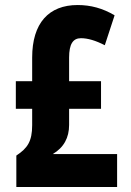

<svg xmlns="http://www.w3.org/2000/svg" viewBox="-20 -744 521 764"><path d="M289 -724C174 -724 108 -652 108 -515V-421H43V-311H108V-246C108 -181 89 -154 45 -125V0H446V-131H190C234 -157 255 -196 255 -247V-311H382V-421H255V-515C255 -568 270 -592 302 -592C329 -592 360 -583 397 -564L436 -683C389 -711 341 -724 289 -724Z"/></svg>

Font: Noto Sans Armenian ExtraCondensed ExtraBold
Style: Regular
Weight: 800
Width: 2
Designer: Monotype Design Team
Foundry: Monotype Imaging Inc.
Version: Version 2.008